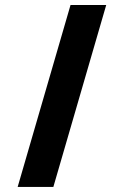

<svg xmlns="http://www.w3.org/2000/svg" viewBox="-20 -739 490 759"><path d="M258.8 -719.2H399.9L190.9 0H49.8Z"/></svg>

Font: Ultra
Style: Regular
Weight: 400
Designer: Astigmatic (AOETI)
Foundry: Astigmatic (AOETI)
Version: Version 1.000